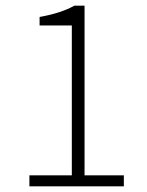

<svg xmlns="http://www.w3.org/2000/svg" viewBox="-20 -659 519 679"><path d="M84 0V-39H234V-569H120V-599Q159 -606 189.5 -616Q220 -626 243 -639H279V-39H418V0Z"/></svg>

Font: Source Sans 3 ExtraLight Light
Style: Regular
Weight: 300
Version: Version 3.052;hotconv 1.1.0;makeotfexe 2.6.0